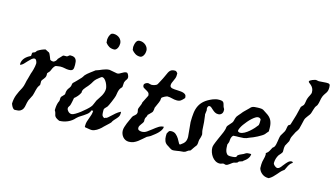

<svg xmlns="http://www.w3.org/2000/svg" viewBox="-82 -965 2183 1255"><g transform="rotate(15 1010.0 -337.5)"><path d="M43.9 -27.8Q44.9 -61 55.7 -88.1Q66.4 -115.2 82 -142.6Q85.9 -149.9 88.6 -158.9Q91.3 -168 93.3 -177.2Q95.2 -186.5 97.2 -195.6Q99.1 -204.6 102.1 -211.9L112.3 -250Q113.8 -253.9 116.7 -262.2Q119.6 -270.5 122.1 -280.8Q124.5 -291 126.7 -301.8Q128.9 -312.5 128.9 -320.8Q128.9 -324.2 127.7 -329.1Q126.5 -334 124.3 -338.6Q122.1 -343.3 118.9 -346.4Q115.7 -349.6 111.3 -349.6Q101.1 -349.6 91.1 -340.8Q81.1 -332 71 -320.8Q61 -309.6 51 -299.3Q41 -289.1 30.3 -286.1Q27.8 -287.1 27.8 -289.6Q27.8 -302.7 32.5 -313.7Q37.1 -324.7 44.9 -333.3Q52.7 -341.8 62 -348.1Q71.3 -354.5 81.1 -358.9Q83.5 -360.8 84 -364.3Q84.5 -367.7 84.5 -376Q84.5 -382.3 87.9 -384.3Q88.4 -384.8 94 -387Q99.6 -389.2 102.1 -390.1Q102.5 -390.6 104.2 -392.3Q106 -394 107.7 -396.2Q109.4 -398.4 110.6 -400.4Q111.8 -402.3 112.3 -402.8Q125 -411.1 137.5 -416.7Q149.9 -422.4 164.6 -425.8Q166 -424.8 169.7 -423.1Q173.3 -421.4 177.2 -419.2Q181.2 -417 184.8 -415.3Q188.5 -413.6 189.9 -413.1Q193.4 -410.6 196.5 -404.3Q199.7 -397.9 202.6 -390.6Q205.6 -383.3 208 -377Q210.4 -370.6 211.9 -367.7Q215.8 -365.2 220.9 -363.8Q226.1 -362.3 231.4 -362.3Q234.9 -362.3 239.3 -364.7Q243.7 -367.2 247.3 -370.8Q251 -374.5 253.7 -378.9Q256.3 -383.3 256.8 -386.7L284.7 -416.5Q286.6 -417.5 289.6 -417.7Q292.5 -418 296.4 -418H308.1Q309.6 -418 311.5 -418.9Q313.5 -419.9 314 -419.9Q314.5 -419.9 316.2 -421.4Q317.9 -422.9 320.1 -424.6Q322.3 -426.3 324.2 -427.7Q326.2 -429.2 326.7 -429.2Q326.7 -430.2 330.1 -430.2Q333.5 -430.2 335.9 -430.2Q349.1 -430.2 356.9 -426.3Q364.7 -422.4 369.1 -415.5Q373.5 -408.7 375 -399.2Q376.5 -389.6 376.5 -378.4Q376.5 -367.7 375.7 -359.6Q375 -351.6 371.8 -346.4Q368.7 -341.3 362.1 -338.9Q355.5 -336.4 343.8 -336.4Q330.6 -336.4 317.4 -339.6Q304.2 -342.8 287.1 -342.8Q285.6 -342.8 281.5 -342.3Q277.3 -341.8 272.2 -341.1Q267.1 -340.3 262.7 -339.6Q258.3 -338.9 256.8 -338.9Q250.5 -335 246.6 -330.1Q242.7 -325.2 239.7 -319.3Q236.8 -313.5 234.4 -307.4Q231.9 -301.3 229 -295.4L214.4 -278.8V-263.7Q213.9 -255.9 210.7 -250Q207.5 -244.1 203.4 -239Q199.2 -233.9 195.6 -229.2Q191.9 -224.6 189.9 -218.8V-193.4Q189.9 -192.4 187 -188.2Q184.1 -184.1 183.1 -183.1Q178.2 -175.8 175.3 -167Q172.4 -158.2 170.2 -149.4Q168 -140.6 166 -131.6Q164.1 -122.6 161.1 -114.3L141.6 -75.2Q135.7 -57.6 133.5 -42.2Q131.3 -26.9 125.7 -15.9Q120.1 -4.9 108.4 1.5Q96.7 7.8 71.8 7.8Q66.4 7.8 61.8 3.7Q57.1 -0.5 53.5 -6.3Q49.8 -12.2 47.4 -18.3Q44.9 -24.4 43.9 -27.8Z M543 -3.4V-15.1Q543 -28.3 546.9 -41Q550.8 -53.7 555.7 -66.2Q560.5 -78.6 564.5 -91.8Q568.4 -105 568.4 -119.1Q561 -119.1 558.6 -118.7Q556.2 -118.2 555.4 -116.5Q554.7 -114.7 554.2 -111.8Q553.7 -108.9 549.8 -104Q545.9 -97.2 536.6 -89.8Q527.3 -82.5 516.6 -75.4Q505.9 -68.4 495.6 -62Q485.4 -55.7 480.5 -50.8L472.7 -43.9Q463.9 -33.2 452.1 -24.7Q440.4 -16.1 426.8 -10.3Q413.1 -4.4 398.7 -1.5Q384.3 1.5 370.6 1.5Q352.1 -6.8 345.7 -12.9Q339.4 -19 337.2 -25.1Q335 -31.2 333.7 -39.1Q332.5 -46.9 325.2 -58.1Q325.2 -60.1 325.4 -64.7Q325.7 -69.3 325.9 -74.2Q326.2 -79.1 326.7 -83.5Q327.1 -87.9 327.6 -89.4Q327.6 -90.3 328.4 -94.7Q329.1 -99.1 330.6 -104.2Q332 -109.4 334 -114.5Q335.9 -119.6 337.9 -122.6Q339.8 -129.4 339.4 -138.2Q338.9 -147 342.8 -153.8Q343.8 -154.3 346.7 -157.5Q349.6 -160.6 353 -164.3Q356.4 -168 359.1 -171.1Q361.8 -174.3 362.3 -174.8Q363.3 -175.8 363.3 -179.4Q363.3 -183.1 363.8 -188.5Q364.7 -192.9 365.2 -196.8Q365.7 -200.7 366.7 -201.7L369.1 -208Q372.1 -214.4 378.9 -222.9Q385.7 -231.4 387.7 -239.7Q389.6 -246.6 389.6 -251.5Q389.6 -256.3 394.5 -261.7Q397.5 -264.2 404.3 -271Q411.1 -277.8 418.5 -285.4Q425.8 -293 432.1 -299.8Q438.5 -306.6 440.9 -309.1Q441.4 -309.6 443.6 -312.7Q445.8 -315.9 448 -319.1Q450.2 -322.3 452.1 -325.2Q454.1 -328.1 454.1 -328.6Q459.5 -335 467.8 -342Q476.1 -349.1 484.9 -355.7Q493.7 -362.3 501.7 -368.2Q509.8 -374 515.1 -378.4Q525.9 -381.3 536.6 -386Q547.4 -390.6 558.1 -395Q568.8 -399.4 580.1 -402.3Q591.3 -405.3 603 -405.3L656.2 -395.5Q664.1 -395.5 670.9 -398.9Q677.7 -402.3 684.6 -406.5Q691.4 -410.6 698.7 -414.1Q706.1 -417.5 715.3 -417.5Q718.8 -417.5 721.9 -414.1Q725.1 -410.6 727.3 -406Q729.5 -401.4 731 -396.7Q732.4 -392.1 732.4 -390.1Q732.4 -382.8 730.7 -378.9Q729 -375 726.3 -371.3Q723.6 -367.7 720.7 -363.3Q717.8 -358.9 715.3 -350.6L712.9 -319.3Q712.9 -318.4 711.4 -316.7Q710 -314.9 708 -312.7Q706.1 -310.5 704.6 -308.8Q703.1 -307.1 702.6 -306.6Q697.8 -299.8 695.3 -293.2Q692.9 -286.6 691.4 -279.8Q689.9 -272.9 689 -266.1Q688 -259.3 686.5 -252Q685.5 -247.6 680.9 -235.1Q676.3 -222.7 670.4 -209Q664.6 -195.3 659.2 -183.8Q653.8 -172.4 651.9 -170.4Q647.9 -165.5 644.5 -162.4Q641.1 -159.2 638.4 -156.2Q635.7 -153.3 634 -149.9Q632.3 -146.5 632.3 -141.1Q632.3 -138.7 632.3 -132.8Q632.3 -127 632.8 -120.6Q633.3 -114.3 634.3 -109.4Q635.3 -104.5 636.7 -104Q638.7 -99.6 643.6 -95.9Q648.4 -92.3 653.8 -92.3L656.2 -95.2Q664.1 -95.2 672.4 -102.1Q680.7 -108.9 690.9 -118.7Q701.2 -128.4 714.1 -139.6Q727.1 -150.9 744.1 -159.7Q745.1 -159.7 745.8 -158.4Q746.6 -157.2 746.6 -156.2V-147Q746.6 -135.7 741.5 -127.2Q736.3 -118.7 729 -110.8Q721.7 -103 714.4 -94.7Q707 -86.4 702.6 -76.2Q700.2 -73.2 692.9 -66.2Q685.5 -59.1 677.2 -51.5Q668.9 -43.9 661.6 -36.9Q654.3 -29.8 651.9 -26.9Q646.5 -22 639.4 -16.4Q632.3 -10.7 624.3 -6.1Q616.2 -1.5 607.7 1.7Q599.1 4.9 591.3 4.9Q581.5 4.9 569.3 2.4Q557.1 0 547.4 -1ZM403.8 -92.3Q403.8 -86.4 407 -80.8Q410.2 -75.2 414.8 -70.8Q419.4 -66.4 425.3 -64Q431.2 -61.5 436.5 -61.5Q445.8 -61.5 461.4 -70.8Q477.1 -80.1 493.7 -92.8Q510.3 -105.5 525.1 -118.9Q540 -132.3 547.4 -141.1Q555.7 -149.9 560.8 -163.8Q565.9 -177.7 571.8 -189.5Q578.1 -200.2 585.4 -210.4Q592.8 -220.7 598.6 -231.4Q604.5 -242.2 608.4 -254.2Q612.3 -266.1 612.3 -279.8Q612.3 -285.6 609.1 -296.9Q606 -308.1 600.1 -319.3Q594.2 -330.6 585.9 -338.9Q577.6 -347.2 566.9 -347.2Q564.5 -346.2 559.8 -343Q555.2 -339.8 550.3 -335.7Q545.4 -331.5 541 -327.9Q536.6 -324.2 534.7 -322.8Q529.3 -317.9 525.4 -312.7Q521.5 -307.6 518.3 -302.2Q515.1 -296.9 512 -291.3Q508.8 -285.6 504.4 -280.3Q500.5 -273.9 494.4 -267.3Q488.3 -260.7 482.2 -253.7Q476.1 -246.6 470.9 -239Q465.8 -231.4 464.4 -223.1V-214.4Q461.4 -207.5 457 -200.9Q452.6 -194.3 447.3 -188Q441.9 -181.6 436.3 -176.3Q430.7 -170.9 425.8 -167.5Q425.3 -164.6 424.1 -158Q422.9 -151.4 421.4 -144Q419.9 -136.7 418.5 -130.6Q417 -124.5 416.5 -122.6Q415.5 -117.2 413.6 -113.8Q411.6 -110.4 409.4 -107.2Q407.2 -104 405.5 -100.6Q403.8 -97.2 403.8 -92.3ZM536.1 -592.3Q536.1 -597.7 537.4 -602.3Q538.6 -606.9 539.6 -612.3Q543.5 -623.5 549.1 -631.6Q554.7 -639.6 568.8 -639.6Q580.6 -639.6 590.8 -635.7Q601.1 -631.8 608.6 -625.2Q616.2 -618.7 620.8 -609.1Q625.5 -599.6 625.5 -588.9Q625.5 -582 623.8 -573.7Q622.1 -565.4 618.4 -558.3Q614.7 -551.3 609.1 -546.4Q603.5 -541.5 596.2 -541.5Q576.2 -541.5 562.7 -549.1Q549.3 -556.6 537.6 -571.8ZM712.9 -589.8Q712.9 -594.2 714.1 -599.4Q715.3 -604.5 715.8 -608.9Q718.3 -621.1 725.1 -630.4Q731.9 -639.6 746.6 -639.6Q757.8 -639.6 768.1 -635.5Q778.3 -631.3 786.1 -624.3Q793.9 -617.2 798.6 -607.7Q803.2 -598.1 803.2 -587.9Q803.2 -580.6 801.3 -572.3Q799.3 -564 795.2 -556.6Q791 -549.3 785.2 -544.7Q779.3 -540 772 -540Q752.9 -540 739 -548.8Q725.1 -557.6 715.3 -570.3Z M788.6 -45.4Q788.6 -56.2 792.5 -69.3Q796.4 -82.5 801.8 -95.7Q807.1 -108.9 813.2 -121.3Q819.3 -133.8 823.2 -143.6Q826.7 -150.9 831.1 -154.8Q835.4 -158.7 839.8 -162.1Q844.2 -165.5 847.7 -170.4Q851.1 -175.3 852.1 -185.1L848.6 -202.6Q848.6 -208.5 851.1 -214.8Q853.5 -221.2 856.4 -227.8Q859.4 -234.4 861.8 -241Q864.3 -247.6 864.7 -254.9L891.1 -307.6Q891.1 -322.3 883.5 -328.9Q876 -335.4 866.9 -339.8Q857.9 -344.2 850.3 -349.6Q842.8 -355 842.8 -366.7Q842.8 -371.6 845.7 -375.2Q848.6 -378.9 852.8 -381.3Q856.9 -383.8 861.6 -385.3Q866.2 -386.7 870.1 -386.7L891.1 -381.8Q896 -381.8 902.1 -382.8Q908.2 -383.8 914.1 -385.7Q919.9 -387.7 924.6 -390.6Q929.2 -393.6 931.6 -397.9Q933.6 -401.4 937.7 -409.2Q941.9 -417 946.5 -425.8Q951.2 -434.6 955.1 -442.4Q959 -450.2 960.4 -453.6Q966.8 -465.8 970.9 -476.3Q975.1 -486.8 980.5 -494.6Q985.8 -502.4 994.4 -506.8Q1002.9 -511.2 1017.6 -511.2Q1024.4 -511.2 1029.1 -506.3Q1033.7 -501.5 1036.1 -498.5V-483.9Q1036.1 -473.6 1032.7 -464.4Q1029.3 -455.1 1025.1 -446.3Q1021 -437.5 1017.6 -429.2Q1014.2 -420.9 1014.2 -412.1Q1014.2 -404.8 1018.3 -400.6Q1022.5 -396.5 1029.5 -394.5Q1036.6 -392.6 1046.1 -392.1Q1055.7 -391.6 1065.9 -391.1Q1077.1 -390.6 1088.1 -389.6Q1099.1 -388.7 1107.9 -385.5Q1116.7 -382.3 1122.1 -376.7Q1127.4 -371.1 1127.4 -360.8V-355Q1115.2 -340.8 1105.2 -333.5Q1095.2 -326.2 1078.6 -326.2Q1062 -326.2 1045.9 -330.8Q1029.8 -335.4 1012.7 -335.4Q1011.2 -335.4 1005.6 -333.3Q1000 -331.1 993.9 -327.9Q987.8 -324.7 982.7 -321Q977.5 -317.4 976.6 -314.9Q976.6 -314.9 976.3 -312.5Q976.1 -310.1 975.6 -306.9Q975.1 -303.7 974.9 -301Q974.6 -298.3 974.6 -297.4Q973.6 -293.9 971.7 -289.6Q969.7 -285.2 969.7 -283.7L951.2 -241.7Q951.2 -240.7 951.2 -237.1Q951.2 -233.4 950.4 -228.5Q949.7 -223.6 948.2 -218.5Q946.8 -213.4 944.3 -210.4Q942.9 -209 939.5 -205.3Q936 -201.7 932.1 -197.8Q928.2 -193.8 924.6 -190.2Q920.9 -186.5 918.9 -185.1Q918.9 -179.7 917.2 -176Q915.5 -172.4 913.6 -169.2Q911.6 -166 909.9 -162.4Q908.2 -158.7 907.7 -153.8V-137.7Q906.2 -131.8 902.1 -126Q897.9 -120.1 893.6 -114.3Q889.2 -108.4 885.7 -102.1Q882.3 -95.7 882.3 -88.9Q882.3 -76.7 891.4 -73Q900.4 -69.3 910.6 -69.3Q928.2 -69.3 943.8 -80.1Q959.5 -90.8 975.1 -103.5Q990.7 -116.2 1007.1 -127Q1023.4 -137.7 1042 -137.7Q1042 -126.5 1035.6 -115.7Q1029.3 -105 1019.8 -95Q1010.3 -85 998.5 -75.9Q986.8 -66.9 976.6 -59.1Q975.6 -58.6 974.9 -57.9Q974.1 -57.1 971.4 -55.7Q968.8 -54.2 964.1 -51.8Q959.5 -49.3 951.2 -45.4Q939 -35.6 927.5 -24.9Q916 -14.2 903.3 -4.9Q890.6 4.4 876.5 10.3Q862.3 16.1 844.7 16.1Q832 16.1 821.8 11Q811.5 5.9 804.2 -2.7Q796.9 -11.2 792.7 -22.5Q788.6 -33.7 788.6 -45.4Z M1070.8 -99.6Q1074.2 -105.5 1076.2 -109.6Q1078.1 -113.8 1080.6 -116.7Q1083 -119.6 1086.9 -121.1Q1090.8 -122.6 1099.1 -122.6Q1116.7 -122.6 1128.9 -111.8Q1141.1 -101.1 1149.2 -88.1Q1157.2 -75.2 1162.4 -64.5Q1167.5 -53.7 1170.9 -53.2Q1170.9 -52.2 1173.1 -53.2Q1175.3 -54.2 1176.8 -54.7Q1196.3 -67.4 1204.1 -80.3Q1211.9 -93.3 1211.9 -114.7L1202.6 -212.9Q1202.6 -248 1206.1 -275.6Q1209.5 -303.2 1220.5 -325Q1231.4 -346.7 1251.2 -363.3Q1271 -379.9 1304.2 -393.6Q1314.5 -397.5 1324 -399.7Q1333.5 -401.9 1345.7 -401.9Q1358.9 -401.9 1365.5 -399.7Q1372.1 -397.5 1375.5 -392.6Q1378.9 -387.7 1380.6 -380.6Q1382.3 -373.5 1385.3 -364.3Q1385.7 -363.3 1387 -361.1Q1388.2 -358.9 1389.6 -356.4Q1391.1 -354 1392.1 -351.6Q1393.1 -349.1 1393.1 -348.1V-338.9Q1393.1 -326.2 1384.5 -317.6Q1376 -309.1 1362.3 -309.1Q1349.6 -309.1 1340.1 -314.7Q1330.6 -320.3 1323 -327.4Q1315.4 -334.5 1308.8 -340.1Q1302.2 -345.7 1295.9 -345.7Q1289.1 -345.7 1286.1 -340.3Q1283.2 -335 1282.2 -329.6Q1282.2 -327.1 1283 -323.2Q1283.7 -319.3 1283.7 -318.4Q1283.7 -317.4 1284.2 -316.9Q1284.2 -315.9 1284.4 -315.7Q1284.7 -315.4 1284.7 -314.9Q1284.7 -308.6 1283 -301.8Q1281.2 -294.9 1281.2 -287.1Q1281.2 -286.1 1281.2 -284.2Q1281.2 -282.2 1282.2 -279.8Q1285.6 -257.3 1287.6 -235.8Q1289.6 -214.4 1290.5 -189.5Q1290.5 -188 1290.8 -184.8Q1291 -181.6 1291.5 -178Q1292 -174.3 1292.7 -171.1Q1293.5 -168 1293.9 -166.5Q1293.9 -165 1295.2 -160.6Q1296.4 -156.2 1296.4 -153.8Q1296.4 -150.9 1295.4 -145.5Q1294.4 -140.1 1293 -134.5Q1291.5 -128.9 1289.8 -123.8Q1288.1 -118.7 1287.1 -115.7Q1285.2 -105.5 1285.2 -94.7Q1285.2 -84 1279.8 -74.2Q1277.3 -71.8 1273.4 -66.4Q1269.5 -61 1265.4 -55.2Q1261.2 -49.3 1257.6 -43.7Q1253.9 -38.1 1252.4 -36.1Q1250.5 -33.2 1248.3 -32.2Q1246.1 -31.2 1243.4 -30.8Q1240.7 -30.3 1238.3 -29.3Q1235.8 -28.3 1233.9 -26.4Q1226.1 -20 1220.5 -17.1Q1214.8 -14.2 1209.5 -13.2Q1204.1 -12.2 1197 -12Q1189.9 -11.7 1179.2 -10.3Q1177.7 -9.8 1172.6 -9Q1167.5 -8.3 1161.1 -7.3Q1154.8 -6.3 1148.4 -5.6Q1142.1 -4.9 1138.7 -4.9Q1132.8 -4.9 1127.2 -7.3Q1121.6 -9.8 1116.2 -13.4Q1110.8 -17.1 1105.7 -20.5Q1100.6 -23.9 1096.2 -26.4Q1082 -35.2 1076.2 -49.6Q1070.3 -64 1070.3 -82Z M1383.8 -98.1Q1384.3 -101.6 1387 -109.4Q1389.6 -117.2 1393.3 -126Q1397 -134.8 1400.4 -142.8Q1403.8 -150.9 1405.8 -155.3Q1412.6 -171.9 1420.9 -189.2Q1429.2 -206.5 1433.6 -222.2Q1435.1 -225.1 1435.5 -229Q1436 -232.9 1436.5 -236.8Q1437 -240.7 1438 -244.6Q1439 -248.5 1441.4 -251L1466.8 -280.3Q1469.7 -283.7 1471.4 -288.6Q1473.1 -293.5 1474.4 -298.6Q1475.6 -303.7 1476.8 -308.8Q1478 -314 1480 -317.4Q1480 -318.8 1482.2 -322.8Q1484.4 -326.7 1485.4 -327.6Q1487.8 -330.6 1491.9 -335.7Q1496.1 -340.8 1500.5 -345.7Q1504.9 -350.6 1508.1 -354.5Q1511.2 -358.4 1511.2 -358.9Q1513.2 -361.8 1520 -368.7Q1526.9 -375.5 1534.7 -383.1Q1542.5 -390.6 1549.6 -397.7Q1556.6 -404.8 1559.6 -408.2Q1568.4 -414.6 1580.3 -416Q1592.3 -417.5 1603.5 -417.5H1618.7Q1626.5 -417.5 1631.6 -416.3Q1636.7 -415 1641.1 -412.6Q1645.5 -410.2 1650.9 -406.2Q1656.2 -402.3 1665 -397Q1691.4 -381.3 1701.9 -359.9Q1712.4 -338.4 1712.4 -307.6V-286.1Q1711.4 -285.2 1708.7 -282Q1706.1 -278.8 1702.9 -275.1Q1699.7 -271.5 1697 -268.3Q1694.3 -265.1 1693.8 -263.7Q1688 -257.3 1676.3 -250Q1664.6 -242.7 1651.1 -235.6Q1637.7 -228.5 1624.5 -222.9Q1611.3 -217.3 1602.5 -214.4Q1581.1 -203.6 1565.4 -201.9Q1549.8 -200.2 1533.2 -200.2Q1524.4 -200.2 1515.6 -200Q1506.8 -199.7 1495.1 -198.7Q1489.3 -193.4 1486.6 -188Q1483.9 -182.6 1482.7 -177.2Q1481.4 -171.9 1481.2 -165.8Q1481 -159.7 1480 -152.8Q1480 -152.3 1479 -149.7Q1478 -147 1476.8 -143.8Q1475.6 -140.6 1474.4 -137.7Q1473.1 -134.8 1472.7 -134.3V-129.4Q1472.7 -120.6 1473.6 -109.4Q1474.6 -98.1 1478 -88.1Q1481.4 -78.1 1488.3 -71Q1495.1 -64 1507.3 -64Q1510.3 -64 1515.9 -64Q1521.5 -64 1527.8 -64.5Q1534.2 -64.9 1540.3 -66.2Q1546.4 -67.4 1549.3 -69.3Q1549.8 -69.8 1550.8 -72Q1551.8 -74.2 1552.7 -76.7Q1553.7 -79.1 1554.9 -81.3Q1556.2 -83.5 1557.1 -83.5Q1565.9 -90.3 1579.3 -95.5Q1592.8 -100.6 1602.5 -107.9Q1608.4 -111.3 1614 -112.3Q1619.6 -113.3 1625.5 -113.3H1639.6Q1639.6 -103.5 1636.2 -95.5Q1632.8 -87.4 1627.4 -80.6Q1622.1 -73.7 1615.2 -68.1Q1608.4 -62.5 1601.6 -57.6L1597.7 -53.2L1574.7 -45.4Q1574.2 -45.4 1573 -43.7Q1571.8 -42 1570.3 -40.3Q1568.8 -38.6 1567.4 -37.1Q1565.9 -35.6 1564.5 -35.6Q1564 -35.2 1561.5 -34.4Q1559.1 -33.7 1556.6 -33Q1554.2 -32.2 1552 -31.7Q1549.8 -31.2 1549.3 -31.2Q1542 -29.8 1535.4 -24.9Q1528.8 -20 1522.5 -15.1Q1516.1 -10.3 1509.5 -6.3Q1502.9 -2.4 1495.1 -2.4Q1492.2 -2.4 1488.5 -4.2Q1484.9 -5.9 1482.4 -5.9Q1475.1 -5.9 1469 -2.9Q1462.9 0 1454.6 0Q1439 0 1425.8 -8.1Q1412.6 -16.1 1403.1 -29.1Q1393.6 -42 1388.2 -57.6Q1382.8 -73.2 1382.8 -87.9ZM1516.6 -237.3Q1516.6 -235.4 1518.6 -233.9Q1520.5 -232.4 1522.9 -231.2Q1525.4 -230 1527.8 -229.5Q1530.3 -229 1531.7 -229Q1545.9 -229 1561.8 -237.8Q1577.6 -246.6 1592.3 -259.3Q1606.9 -272 1619.1 -285.6Q1631.3 -299.3 1638.2 -309.1Q1640.1 -316.9 1640.4 -322.8Q1640.6 -328.6 1640.6 -335.4V-347.2Q1637.2 -353 1632.6 -355.2Q1627.9 -357.4 1621.1 -357.4Q1613.8 -357.4 1603.3 -350.8Q1592.8 -344.2 1581.1 -333.5Q1569.3 -322.8 1557.9 -309.3Q1546.4 -295.9 1537.1 -282.7Q1527.8 -269.5 1522.2 -257.3Q1516.6 -245.1 1516.6 -237.3Z M1720.7 -65.9Q1720.7 -74.7 1722.4 -83.5Q1724.1 -92.3 1726.3 -100.8Q1728.5 -109.4 1730.2 -117.9Q1731.9 -126.5 1731.9 -134.3L1730 -143.6Q1730 -144.5 1731.7 -145.8Q1733.4 -147 1734.4 -147Q1745.1 -154.8 1750.7 -165.8Q1756.3 -176.8 1763.2 -189.5L1764.2 -190.4Q1765.6 -191.9 1766.6 -191.9Q1767.1 -192.4 1770.5 -195.6Q1773.9 -198.7 1773.9 -199.2Q1778.8 -207.5 1781 -217.8Q1783.2 -228 1784.9 -239Q1786.6 -250 1788.3 -260.7Q1790 -271.5 1793.5 -280.3Q1798.8 -290 1804.2 -298.1Q1809.6 -306.2 1814 -314.9Q1817.9 -324.7 1819.3 -336.9Q1820.8 -349.1 1824.7 -357.4Q1824.7 -358.4 1829.8 -360.8Q1835 -363.3 1835.9 -364.3Q1836.4 -364.7 1838.6 -369.6Q1840.8 -374.5 1840.8 -377Q1859.9 -434.1 1873 -495.1L1889.2 -512.7Q1891.1 -517.1 1892.6 -523.2Q1894 -529.3 1895 -535.6Q1896 -542 1897 -548.1Q1897.9 -554.2 1899.9 -558.6Q1901.4 -564 1904.3 -569.8Q1907.2 -575.7 1910.4 -581.8Q1913.6 -587.9 1916 -593.8Q1918.5 -599.6 1918.5 -605.5Q1918.5 -622.1 1912.6 -632.8Q1906.7 -643.6 1899.4 -650.1Q1892.1 -656.7 1886.2 -660.9Q1880.4 -665 1880.4 -668.9Q1880.4 -673.3 1886.5 -677.2Q1892.6 -681.2 1900.1 -684.1Q1907.7 -687 1914.6 -689Q1921.4 -690.9 1922.9 -690.9L1942.9 -687.5L1992.7 -690.9Q2000.5 -690.9 2005.6 -690.4Q2010.7 -689.9 2013.9 -687.7Q2017.1 -685.5 2018.6 -680.7Q2020 -675.8 2020 -666.5Q2020 -652.3 2017.6 -644Q2015.1 -635.7 2011 -629.2Q2006.8 -622.6 2001.7 -615.5Q1996.6 -608.4 1991.2 -596.2Q1985.8 -582 1983.6 -566.2Q1981.4 -550.3 1975.1 -534.7Q1972.7 -530.3 1967.5 -523.9Q1962.4 -517.6 1962.4 -515.1Q1961.9 -514.2 1960 -508.5Q1958 -502.9 1955.8 -496.1Q1953.6 -489.3 1951.9 -483.2Q1950.2 -477.1 1949.7 -475.6Q1947.3 -467.8 1942.1 -460.7Q1937 -453.6 1931.6 -446.8Q1926.3 -439.9 1921.6 -432.6Q1917 -425.3 1915 -417.5Q1911.1 -401.9 1907.7 -386Q1904.3 -370.1 1899.9 -355Q1897.9 -349.6 1895 -344.7Q1892.1 -339.8 1888.2 -334.5Q1884.8 -330.1 1882.1 -325.4Q1879.4 -320.8 1877 -314.9Q1874.5 -309.6 1868.9 -298.8Q1863.3 -288.1 1861.3 -280.3L1857.9 -259.3L1838.4 -223.1Q1838.4 -222.2 1837.9 -220Q1837.4 -217.8 1837.2 -215.3Q1836.9 -212.9 1836.4 -210.7Q1835.9 -208.5 1835.9 -208V-182.6Q1835.4 -178.2 1832.5 -173.8Q1829.6 -169.4 1825.9 -165Q1822.3 -160.6 1818.8 -157Q1815.4 -153.3 1814 -151.4Q1806.2 -139.2 1802 -124.5Q1797.9 -109.9 1797.9 -96.2Q1797.9 -91.3 1801 -86.7Q1804.2 -82 1808.6 -78.1Q1813 -74.2 1817.9 -71.8Q1822.8 -69.3 1825.7 -69.3Q1836.9 -69.3 1846.2 -79.6Q1855.5 -89.8 1864.7 -102.3Q1874 -114.7 1884.8 -125Q1895.5 -135.3 1910.2 -135.3L1916 -131.8V-127.4Q1906.7 -121.6 1901.4 -115.2Q1896 -108.9 1892.1 -101.8Q1888.2 -94.7 1884.8 -86.9Q1881.3 -79.1 1877 -70.8Q1877 -69.8 1875.2 -68.6Q1873.5 -67.4 1873 -67.4Q1860.8 -59.1 1852.1 -49.1Q1843.3 -39.1 1834.5 -28.8Q1825.7 -18.6 1815.7 -8.8Q1805.7 1 1791 9.3H1785.2Q1762.7 9.3 1744.6 -4.6Q1726.6 -18.6 1720.7 -39.6Z"/></g></svg>

Font: IM FELL English
Style: Italic
Weight: 400
Italic angle: -18°
Designer: Igino Marini
Foundry: Igino Marini
Version: 3.00